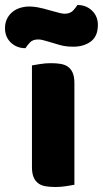

<svg xmlns="http://www.w3.org/2000/svg" viewBox="-72 -741 412 769"><path d="M226 -1Q215 1 193.5 4.5Q172 8 150 8Q128 8 110.5 5Q93 2 81 -7Q69 -16 62.5 -31.5Q56 -47 56 -72V-479Q67 -481 88.5 -484.5Q110 -488 132 -488Q154 -488 171.5 -485Q189 -482 201 -473Q213 -464 219.5 -448.5Q226 -433 226 -408ZM137 -697Q155 -692 167 -689Q179 -686 187 -686Q209 -686 221 -699Q233 -712 238 -721Q273 -721 296.5 -698.5Q320 -676 320 -641Q320 -596 292 -575Q264 -554 222 -554Q208 -554 194 -555.5Q180 -557 163 -562L123 -574Q109 -578 99.5 -580.5Q90 -583 81 -583Q59 -583 47.5 -570.5Q36 -558 30 -548Q-5 -548 -28.5 -570.5Q-52 -593 -52 -628Q-52 -650 -43.5 -666.5Q-35 -683 -21 -694Q-7 -705 10.5 -710Q28 -715 46 -715Q59 -715 77.5 -712Q96 -709 137 -697Z"/></svg>

Font: Baloo Cyrillic
Style: Regular
Weight: 400
Designer: Ek Type, Denis Ignatov
Foundry: Ek Type
Version: Version 1.50 July 26, 2019